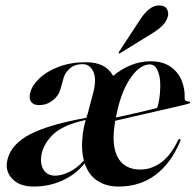

<svg xmlns="http://www.w3.org/2000/svg" viewBox="-20 -676 718 705"><path d="M8 -92.5Q23.5 -149.5 93.5 -184.5Q163.5 -219.5 297 -243.5Q299.5 -251.5 302 -259L323.5 -340Q335 -387.5 322.2 -414Q309.5 -440.5 283 -440.5Q254.5 -440.5 236.8 -425Q219 -409.5 213.5 -389.5L202 -349Q195.5 -324 173.2 -307Q151 -290 123.5 -290Q104 -290 94.5 -301.8Q85 -313.5 91.5 -337.5Q98.5 -363.5 125.5 -389Q152.5 -414.5 196 -431Q239.5 -447.5 296 -447.5Q368 -447.5 395.5 -397.5Q425.5 -422.5 460.5 -436.8Q495.5 -451 533.5 -451Q576.5 -451 604.8 -432Q633 -413 646.2 -382.2Q659.5 -351.5 658 -316.5Q657 -303.5 672 -303.5Q677.5 -303.5 678 -300.5Q678.5 -297 673 -295.5Q666 -293 635.2 -286Q604.5 -279 562.2 -269.2Q520 -259.5 477.2 -249.8Q434.5 -240 403 -232.5Q401.5 -223.5 400.5 -214.5Q389.5 -137 414.2 -95.2Q439 -53.5 495 -53.5Q537 -53.5 572.2 -79.8Q607.5 -106 633.5 -160.5Q637 -166.5 640 -165.5Q645 -164.5 641.5 -157Q608.5 -77.5 551.5 -34.2Q494.5 9 415 9Q369.5 9 337.2 -12.5Q305 -34 291 -76.5Q258 -35.5 209.2 -13.2Q160.5 9 103 9Q50.5 9 23.5 -21Q-3.5 -51 8 -92.5ZM530 -439.5Q493 -439.5 457.8 -387.5Q422.5 -335.5 405.5 -244.5Q429.5 -249.5 458.2 -256Q487 -262.5 513.5 -268.8Q540 -275 557 -280Q562 -293.5 565 -313.2Q568 -333 568.5 -359Q569 -395 558.8 -417.2Q548.5 -439.5 530 -439.5ZM284 -184.5Q287.5 -210.5 294.5 -235.5Q212 -217.5 175.5 -182.8Q139 -148 131.5 -104.5Q127 -73 140.5 -52Q154 -31 183 -31Q206 -31 234.5 -44.8Q263 -58.5 288 -86.5Q277 -128.5 284 -184.5ZM491.5 -599.5Q508.5 -626.5 526.2 -641.2Q544 -656 563.5 -656Q585.5 -656 592.8 -643Q600 -630 596.5 -616.5Q591 -595.5 574.2 -580Q557.5 -564.5 536.5 -552L421.5 -481Q417.5 -478.5 416 -480.5Q415 -482 417.5 -486.5Z"/></svg>

Font: Fraunces 144pt SemiBold
Style: Italic
Weight: 600
Italic angle: -16°
Version: Version 1.000;[0bf87f6ff]